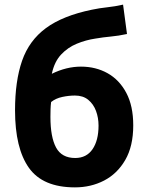

<svg xmlns="http://www.w3.org/2000/svg" viewBox="-20 -796 641 830"><path d="M304 14Q165 14 105 -70.5Q45 -155 45 -319Q45 -446 75.5 -533.5Q106 -621 178.5 -674.5Q251 -728 377 -754Q410 -761 443.5 -764.5Q477 -768 512 -776L529 -649Q492 -641 459 -638Q426 -635 391 -629Q351 -623 312 -607Q273 -591 244 -560Q215 -529 204 -477Q267 -508 330 -508Q394 -508 445 -479.5Q496 -451 526 -394.5Q556 -338 556 -254Q556 -164 521.5 -104.5Q487 -45 430 -15.5Q373 14 304 14ZM305 -113Q354 -113 380 -151Q406 -189 406 -253Q406 -287 395 -316.5Q384 -346 361.5 -364.5Q339 -383 304 -383Q278 -383 249.5 -377Q221 -371 201 -355Q199 -341 198.5 -323Q198 -305 198 -291Q198 -203 222.5 -158Q247 -113 305 -113Z"/></svg>

Font: Ubuntu Sans ExtraBold
Style: Regular
Weight: 800
Designer: Dalton Maag Ltd
Foundry: Dalton Maag Ltd
Version: Version 1.006; ttfautohint (v1.8.4.7-5d5b)